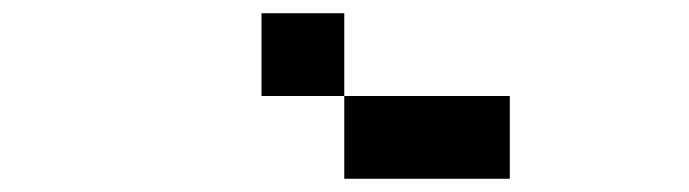

<svg xmlns="http://www.w3.org/2000/svg" viewBox="-20 -270 1040 290"><path d="M500 -250V-125H375V-250ZM750 -125V0H500V-125Z"/></svg>

Font: Press Start 2P
Style: Regular
Weight: 400
Designer: CodeMan38
Foundry: CodeMan38
Version: Version 3.000